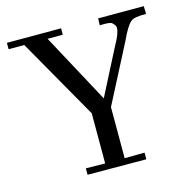

<svg xmlns="http://www.w3.org/2000/svg" viewBox="-102 -790 887 892"><g transform="rotate(-15 341.5 -344.0)"><path d="M667.4 -651.4Q608 -652.6 593.1 -637.7Q571.4 -619.4 542.9 -556.6L397.7 -275.4V-29.7L493.7 -30.9V1.1L211.4 0V-30.9L304 -29.7V-270.9L83.4 -658.3H8V-689.1H268.6V-658.3H195.4Q241.1 -572.6 286.3 -489.7Q331.4 -406.9 376 -323.4L490.3 -546.3Q520 -597.7 520 -625.1Q520 -636.6 504 -650.3Q496 -658.3 445.7 -656L446.9 -689.1H666.3Z"/></g></svg>

Font: t
Style: Regular
Weight: 400
Designer: Takis Katsoulidis and George D. Matthiopoulos
Foundry: Takis Katsoulidis and George D. Matthiopoulos
Version: Version 1.0 ; ttfautohint (v1.8.1)